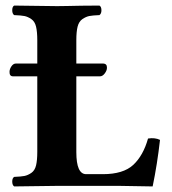

<svg xmlns="http://www.w3.org/2000/svg" viewBox="-20 -667 617 689"><path d="M349.1 -42Q422.4 -42 458.3 -75.4Q494.1 -108.9 511.2 -169.9Q536.1 -173.8 554.2 -165Q544.4 -78.1 527.8 2Q437 0 408.2 0H184.6Q146 0 30.8 2Q23.9 -2.9 23.9 -15.4Q23.9 -27.8 30.8 -32.2Q55.7 -33.2 67.9 -35.6Q80.1 -38.1 92.5 -46.6Q105 -55.2 109.4 -73.5Q113.8 -91.8 113.8 -122.1V-393.1H26.9Q13.7 -393.1 14.2 -409.2Q14.2 -418.9 21 -429Q27.8 -439 37.1 -439H113.8V-522.9Q113.8 -552.7 109.4 -571.3Q105 -589.8 92.5 -598.4Q80.1 -606.9 68.1 -609.4Q56.2 -611.8 30.8 -612.8Q23.9 -617.7 23.9 -630.4Q23.9 -643.1 30.8 -647Q144.5 -645 185.1 -645Q203.1 -645 221.7 -645.5Q240.2 -646 272.7 -646.5Q305.2 -647 336.9 -647Q343.8 -643.1 344 -630.6Q344.2 -618.2 336.9 -612.8Q312 -611.8 300 -609.4Q288.1 -606.9 275.6 -598.4Q263.2 -589.8 258.5 -571.5Q253.9 -553.2 253.9 -522.9V-439H349.1Q364.3 -439 363.8 -423.8Q363.8 -414.1 356 -403.6Q348.1 -393.1 338.9 -393.1H253.9V-121.1Q253.9 -42 289.1 -42Z"/></svg>

Font: Linux Libertine
Style: Bold
Weight: 700
Designer: Philipp H. Poll
Foundry: Philipp H. Poll
Version: Version 5.0.3